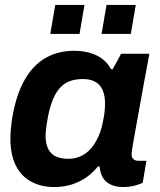

<svg xmlns="http://www.w3.org/2000/svg" viewBox="-20 -743 644 775"><path d="M199 12Q146 12 105.5 -10Q65 -32 43.5 -75.5Q22 -119 22 -183Q22 -203 24 -224.5Q26 -246 30 -271Q46 -363 80.5 -422.5Q115 -482 165.5 -510Q216 -538 279 -538Q313 -538 341.5 -530Q370 -522 392 -506Q414 -490 428 -464H435L469 -526H583L559 -397Q552 -358 545 -319.5Q538 -281 532 -247Q526 -213 521 -186Q516 -159 513.5 -142Q511 -125 511 -121Q511 -107 518.5 -100.5Q526 -94 539 -94H571L556 -5Q543 1 522.5 6.5Q502 12 476 12Q449 12 428 2.5Q407 -7 395 -26Q390 -35 386.5 -46.5Q383 -58 382 -71H375Q342 -30 297 -9Q252 12 199 12ZM257 -102Q283 -102 306 -112.5Q329 -123 346.5 -143Q364 -163 377 -191.5Q390 -220 396 -255Q400 -273 401.5 -285.5Q403 -298 403.5 -307.5Q404 -317 404 -324Q404 -357 394.5 -379Q385 -401 365 -412.5Q345 -424 314 -424Q273 -424 245.5 -407.5Q218 -391 201 -357.5Q184 -324 174 -274Q170 -253 168 -238.5Q166 -224 165 -213.5Q164 -203 164 -195Q164 -149 186 -125.5Q208 -102 257 -102ZM183 -606 203 -723H321L301 -606ZM390 -606 410 -723H528L508 -606Z"/></svg>

Font: Archivo SemiBold
Style: Bold Italic
Weight: 700
Italic angle: -10°
Version: Version 2.001